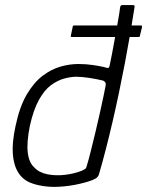

<svg xmlns="http://www.w3.org/2000/svg" viewBox="-20 -724 577 753"><path d="M41 -230Q57 -306 85 -353.5Q113 -401 147.5 -427Q182 -453 218 -463Q254 -473 287 -473Q317 -473 344 -469Q371 -465 388 -461Q400 -457 404 -457.5Q408 -458 410 -467Q414 -485 419 -511.5Q424 -538 429.5 -568Q435 -598 440 -626Q445 -654 448 -673Q451 -692 451 -695Q452 -701 454.5 -702.5Q457 -704 460 -704H502Q505 -704 506.5 -703Q508 -702 508 -698Q500 -646 490.5 -590.5Q481 -535 470 -477.5Q459 -420 447 -362.5Q435 -305 422 -249Q409 -193 395.5 -140.5Q382 -88 368 -40Q366 -34 361.5 -29Q357 -24 343 -18Q315 -7 273 1Q231 9 188 9Q147 8 112.5 -2.5Q78 -13 59 -37Q36 -65 31 -113.5Q26 -162 41 -230ZM97 -230Q84 -164 89 -124.5Q94 -85 115 -67Q133 -47 166 -40.5Q199 -34 236 -38.5Q273 -43 302 -55Q309 -58 313.5 -61Q318 -64 319 -69Q327 -95 336 -131Q345 -167 354.5 -206.5Q364 -246 372 -282.5Q380 -319 386 -347Q392 -375 394 -387Q396 -397 392.5 -401.5Q389 -406 384 -408Q359 -414 330 -418.5Q301 -423 279 -423Q258 -423 232 -416Q206 -409 180 -390Q154 -371 132.5 -332Q111 -293 97 -230ZM262 -579Q258 -579 257.5 -581Q257 -583 258 -585L265 -618Q265 -622 266.5 -623Q268 -624 271 -624H532Q536 -624 536.5 -623Q537 -622 537 -618L529 -585Q529 -582 528 -580.5Q527 -579 523 -579Z"/></svg>

Font: Glory Light
Style: Italic
Weight: 300
Italic angle: -12°
Version: Version 1.011